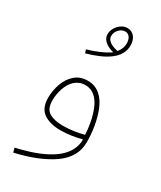

<svg xmlns="http://www.w3.org/2000/svg" viewBox="-237 -787 940 1123"><g transform="rotate(30 232.5 -225.5)"><path d="M274.4 -708C226.6 -708 189.5 -659.7 189.5 -620.1C189.5 -573.2 236.3 -552.7 271.5 -543C252.9 -529.8 230 -517.6 202.6 -505.9C174.8 -494.1 148.9 -484.9 124.5 -478.5L132.3 -455.6C251 -489.7 339.8 -539.6 339.8 -627.9C339.8 -674.8 314 -708 274.4 -708ZM272.5 -684.1C301.3 -684.1 314.5 -657.2 314.5 -626.5C314.5 -604 306.2 -582.5 289.6 -562.5C258.3 -568.4 213.4 -583.5 213.4 -621.1C213.4 -637.7 219.7 -652.3 231.9 -665C244.1 -677.7 257.3 -684.1 272.5 -684.1ZM373.5 -10.3C371.6 100.6 264.2 180.2 50.8 228L58.1 257.3C163.6 233.4 247.1 199.2 308.6 155.8C370.1 111.8 400.9 56.6 400.9 -9.8C400.9 -74.7 390.6 -151.9 364.7 -216.3C338.9 -280.8 294.9 -325.2 228 -325.2C193.4 -325.2 165 -315.4 142.1 -295.4C119.1 -275.4 102.5 -249.5 91.3 -218.8C80.1 -187.5 74.7 -155.3 74.7 -122.6C74.7 -75.7 89.4 -42.5 118.2 -22.9C147 -3.4 184.6 6.3 231.4 6.3C285.6 6.3 332 -2.9 371.1 -13.2ZM370.6 -43C333 -33.2 285.6 -23.9 231.4 -23.9C191.9 -23.9 161.1 -30.8 138.2 -44.4C115.2 -58.1 104 -84 104 -122.6C104 -149.4 108.4 -175.8 117.2 -202.6C134.8 -255.9 170.9 -295.9 228 -295.9C280.8 -295.9 314.9 -259.3 336.9 -207C358.4 -154.8 368.2 -93.3 370.6 -43Z"/></g></svg>

Font: Estedad Thin
Style: Regular
Weight: 100
Designer: Amin Abedi
Version: Version 7.3